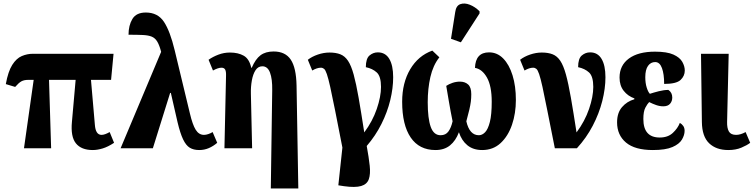

<svg xmlns="http://www.w3.org/2000/svg" viewBox="-20 -841 4275 1089"><path d="M116 0 171 -388H140Q116 -388 101 -379.5Q86 -371 66 -348L13 -364Q26 -436 49.5 -473Q73 -510 103.5 -523Q134 -536 167 -536H624L610 -388H496L518 -134Q522 -76 556 -76Q574 -76 602 -92L627 -31Q592 -8 562 1Q532 10 506 10Q441 10 410.5 -28Q380 -66 388 -150L409 -388H258L270 0Z M664 0 894 -547Q884 -585 872 -605Q860 -625 841 -633Q822 -641 790 -642.5Q758 -644 709 -644Q709 -697 731 -733.5Q753 -770 807 -770Q875 -770 910 -717Q945 -664 971 -555L1057 -198Q1072 -134 1090 -105Q1108 -76 1137 -76Q1148 -76 1161.5 -80.5Q1175 -85 1186 -92L1212 -31Q1190 -12 1164.5 -1Q1139 10 1110 10Q1078 10 1056.5 -3Q1035 -16 1018.5 -50.5Q1002 -85 987 -148L949 -314H945L847 0Z M1516 228 1524 -330Q1525 -393 1511.5 -429Q1498 -465 1468 -465Q1444 -465 1429.5 -443Q1415 -421 1408.5 -385Q1402 -349 1403 -309L1410 0H1253L1262 -410Q1263 -436 1257 -446.5Q1251 -457 1236 -457Q1217 -457 1188 -441L1163 -502Q1187 -519 1218.5 -531Q1250 -543 1284 -543Q1331 -543 1362.5 -525Q1394 -507 1405 -457H1408Q1429 -506 1457.5 -527.5Q1486 -549 1532 -549Q1598 -549 1629 -503Q1660 -457 1662 -356L1672 228Z M1931 215 1899 210 1922 -4Q1897 -132 1880.5 -215.5Q1864 -299 1853 -348Q1842 -397 1834 -420.5Q1826 -444 1818 -450.5Q1810 -457 1800 -457Q1778 -457 1751 -441L1726 -502Q1749 -520 1782.5 -531.5Q1816 -543 1849 -543Q1885 -543 1910.5 -533Q1936 -523 1954 -496Q1972 -469 1986 -418Q2000 -367 2014 -287Q2028 -207 2046 -90Q2093 -153 2117 -223Q2141 -293 2141 -348Q2141 -408 2117 -430Q2093 -452 2055 -460Q2055 -509 2076 -526.5Q2097 -544 2123 -544Q2166 -544 2188 -507Q2210 -470 2210 -403Q2210 -341 2193.5 -273Q2177 -205 2143.5 -138Q2110 -71 2060 -13Q2072 52 2077 99Q2082 146 2072 175Q2062 204 2028.5 214Q1995 224 1931 215Z M2450 10Q2358 10 2309.5 -61Q2261 -132 2261 -264Q2261 -371 2306.5 -448Q2352 -525 2432 -554L2472 -516Q2436 -470 2421 -404Q2406 -338 2406 -261Q2406 -169 2423 -121.5Q2440 -74 2479 -74Q2508 -74 2523.5 -95.5Q2539 -117 2547 -153Q2535 -212 2525.5 -268.5Q2516 -325 2511 -354Q2526 -364 2546.5 -371Q2567 -378 2589 -378Q2617 -378 2635 -362Q2653 -346 2653 -307Q2653 -284 2650.5 -264.5Q2648 -245 2642 -219Q2636 -193 2625 -153Q2643 -74 2696 -74Q2715 -74 2731.5 -91Q2748 -108 2758.5 -149.5Q2769 -191 2769 -264Q2769 -353 2742 -401Q2715 -449 2674 -456Q2677 -544 2754 -544Q2800 -544 2834 -509.5Q2868 -475 2887 -414Q2906 -353 2906 -274Q2906 -198 2884 -133.5Q2862 -69 2819.5 -29.5Q2777 10 2715 10Q2664 10 2631 -17Q2598 -44 2583 -91Q2565 -43 2532.5 -16.5Q2500 10 2450 10ZM2594 -601 2538 -621 2562 -773Q2567 -809 2591 -817.5Q2615 -826 2645 -814Q2675 -802 2700 -777V-765Z M3127 0Q3101 -129 3084.5 -213.5Q3068 -298 3057 -347.5Q3046 -397 3038 -420.5Q3030 -444 3022 -450.5Q3014 -457 3004 -457Q2982 -457 2955 -441L2930 -502Q2953 -520 2986.5 -531.5Q3020 -543 3053 -543Q3089 -543 3114.5 -533Q3140 -523 3158 -496Q3176 -469 3190 -418Q3204 -367 3218 -287Q3232 -207 3250 -90Q3297 -153 3321 -223Q3345 -293 3345 -348Q3345 -408 3321 -430Q3297 -452 3259 -460Q3259 -509 3280 -526.5Q3301 -544 3327 -544Q3370 -544 3392 -507Q3414 -470 3414 -403Q3414 -339 3396 -268Q3378 -197 3342 -128Q3306 -59 3252 0Z M3683 10Q3581 10 3530.5 -32.5Q3480 -75 3480 -147Q3480 -201 3508 -233.5Q3536 -266 3578 -278V-283Q3541 -296 3517.5 -326Q3494 -356 3494 -401Q3494 -470 3547 -509Q3600 -548 3695 -548Q3763 -548 3799.5 -531.5Q3836 -515 3850 -490Q3864 -465 3864 -441Q3864 -410 3840 -387.5Q3816 -365 3747 -365Q3747 -421 3734.5 -455Q3722 -489 3696 -489Q3671 -489 3655.5 -467.5Q3640 -446 3640 -403Q3640 -370 3648 -344.5Q3656 -319 3666 -309Q3687 -316 3716.5 -323.5Q3746 -331 3771 -331Q3793 -316 3793 -288Q3793 -267 3780.5 -252.5Q3768 -238 3742 -238Q3722 -238 3702 -245Q3682 -252 3662 -262Q3652 -252 3640.5 -230.5Q3629 -209 3629 -166Q3629 -61 3722 -61Q3768 -61 3796 -87Q3824 -113 3836 -144Q3847 -138 3855 -127Q3863 -116 3863 -99Q3863 -75 3848 -49.5Q3833 -24 3794 -7Q3755 10 3683 10Z M4111 10Q4042 10 4002 -28.5Q3962 -67 3961 -149L3956 -536H4113L4104 -150Q4103 -115 4114 -95.5Q4125 -76 4155 -76Q4180 -76 4209 -92L4235 -31Q4217 -17 4185 -3.5Q4153 10 4111 10Z"/></svg>

Font: Noto Serif ExtraCondensed ExtraBold
Style: Regular
Weight: 800
Width: 2
Designer: Monotype Design Team
Foundry: Monotype Imaging Inc.
Version: Version 2.013; ttfautohint (v1.8.4.7-5d5b)